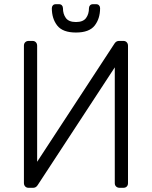

<svg xmlns="http://www.w3.org/2000/svg" viewBox="-20 -895 724 915"><path d="M261 -875Q270 -875 275 -869.5Q280 -864 280 -856Q280 -828 294 -809Q308 -790 342 -790Q376 -790 390 -809Q404 -828 404 -856Q404 -864 409 -869.5Q414 -875 423 -875H438Q447 -875 452 -869.5Q457 -864 457 -856Q457 -806 431 -773Q405 -740 342 -740Q279 -740 253 -773Q227 -806 227 -856Q227 -864 232 -869.5Q237 -875 246 -875ZM159 -12Q151 0 138 0H116Q106 0 100 -6.5Q94 -13 94 -23V-677Q94 -688 100.5 -694Q107 -700 117 -700H135Q145 -700 151 -693.5Q157 -687 157 -677V-124L526 -688Q534 -700 547 -700H568Q578 -700 584 -693.5Q590 -687 590 -677V-22Q590 -12 584 -6Q578 0 568 0H550Q540 0 533.5 -6Q527 -12 527 -22V-574Z"/></svg>

Font: Hezaedrus Light
Style: Regular
Weight: 300
Designer: Hubert & Fischer
Foundry: Hubert & Fischer
Version: Version 1.10;September 3, 2019;FontCreator 11.5.0.2425 64-bi